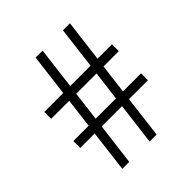

<svg xmlns="http://www.w3.org/2000/svg" viewBox="-200 -878 1015 1015"><g transform="rotate(-45 308.0 -370.0)"><path d="M134 0 163 -235.5H55V-287H169.5L190 -453H55V-504.5H196.5L226 -740H278L249 -504.5H401L430 -740H482.5L453 -504.5H561V-453H446.5L426 -287H561V-235.5H419.5L390.5 0H338L367.5 -235.5H215.5L186 0ZM222 -287H373.5L394.5 -453H242.5Z"/></g></svg>

Font: Encode Sans Expanded Light
Style: Regular
Weight: 300
Width: 7
Designer: Multiple Designers
Foundry: Impallari Type
Version: Version 3.000; ttfautohint (v1.8.3) -l 8 -r 50 -G 200 -x 14 